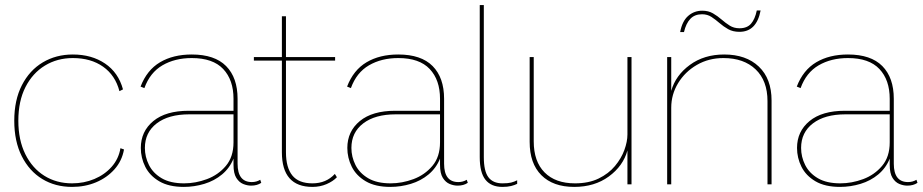

<svg xmlns="http://www.w3.org/2000/svg" viewBox="-20 -724 3623 754"><path d="M266 -510Q340 -510 392.5 -474.5Q445 -439 463 -373L449 -366Q433 -428 385 -462Q337 -496 266 -496Q205 -496 156.5 -466.5Q108 -437 80 -382Q52 -327 52 -250Q52 -174 79.5 -118.5Q107 -63 154.5 -33.5Q202 -4 263 -4Q310 -4 350.5 -21Q391 -38 418.5 -69Q446 -100 453 -142L467 -137Q459 -92 429.5 -59Q400 -26 357 -8Q314 10 263 10Q197 10 146 -21Q95 -52 65.5 -110.5Q36 -169 36 -250Q36 -331 66 -389.5Q96 -448 148 -479Q200 -510 266 -510Z M897 -336Q897 -410 856.5 -453Q816 -496 733 -496Q667 -496 618 -467.5Q569 -439 547 -378L532 -384Q557 -449 608.5 -479.5Q660 -510 733 -510Q823 -510 868 -464.5Q913 -419 913 -336V-81Q913 -9 969 -9Q987 -9 1002 -18L1006 -6Q990 5 966 5Q951 5 935 -1.5Q919 -8 908 -25.5Q897 -43 897 -77V-101Q882 -64 852 -39Q822 -14 782.5 -2Q743 10 702 10Q643 10 605.5 -12Q568 -34 550.5 -69Q533 -104 533 -143Q533 -208 582 -248.5Q631 -289 721 -289H897ZM703 -4Q748 -4 792.5 -20.5Q837 -37 867 -72.5Q897 -108 897 -165V-275H723Q642 -275 595.5 -239.5Q549 -204 549 -143Q549 -108 565 -76Q581 -44 615 -24Q649 -4 703 -4Z M1295 -41 1303 -28Q1288 -12 1262.5 -1Q1237 10 1207 10Q1087 10 1087 -126V-486H977V-500H1087V-660H1103V-500H1296V-486H1103V-126Q1103 -66 1128 -35Q1153 -4 1207 -4Q1261 -4 1295 -41Z M1708 -336Q1708 -410 1667.5 -453Q1627 -496 1544 -496Q1478 -496 1429 -467.5Q1380 -439 1358 -378L1343 -384Q1368 -449 1419.5 -479.5Q1471 -510 1544 -510Q1634 -510 1679 -464.5Q1724 -419 1724 -336V-81Q1724 -9 1780 -9Q1798 -9 1813 -18L1817 -6Q1801 5 1777 5Q1762 5 1746 -1.5Q1730 -8 1719 -25.5Q1708 -43 1708 -77V-101Q1693 -64 1663 -39Q1633 -14 1593.5 -2Q1554 10 1513 10Q1454 10 1416.5 -12Q1379 -34 1361.5 -69Q1344 -104 1344 -143Q1344 -208 1393 -248.5Q1442 -289 1532 -289H1708ZM1514 -4Q1559 -4 1603.5 -20.5Q1648 -37 1678 -72.5Q1708 -108 1708 -165V-275H1534Q1453 -275 1406.5 -239.5Q1360 -204 1360 -143Q1360 -108 1376 -76Q1392 -44 1426 -24Q1460 -4 1514 -4Z M1880 -704V-107Q1880 -52 1898 -28Q1916 -4 1953 -4Q1975 -4 1987 -7Q1999 -10 2011 -16V-2Q2001 3 1987 6.5Q1973 10 1953 10Q1909 10 1886.5 -18Q1864 -46 1864 -107V-704Z M2235 10Q2152 10 2106 -36Q2060 -82 2060 -167V-500H2076V-169Q2076 -90 2118.5 -47Q2161 -4 2238 -4Q2292 -4 2331 -23Q2370 -42 2395 -72Q2420 -102 2432 -135Q2444 -168 2444 -196V-500H2460V0H2444V-133Q2427 -72 2371 -31Q2315 10 2235 10Z M2600 0V-500H2616V-367Q2633 -428 2689 -469Q2745 -510 2824 -510Q2910 -510 2960 -462.5Q3010 -415 3010 -329V0H2994V-327Q2994 -407 2947.5 -451.5Q2901 -496 2821 -496Q2763 -496 2716.5 -469Q2670 -442 2643 -397.5Q2616 -353 2616 -301V0ZM2967 -683Q2951 -599 2884 -599Q2858 -599 2839.5 -609.5Q2821 -620 2805.5 -633.5Q2790 -647 2774 -657.5Q2758 -668 2737 -668Q2708 -668 2691 -650Q2674 -632 2666 -598H2651Q2659 -641 2682.5 -661.5Q2706 -682 2738 -682Q2762 -682 2780 -671.5Q2798 -661 2813.5 -647.5Q2829 -634 2845.5 -623.5Q2862 -613 2884 -613Q2914 -613 2929.5 -631Q2945 -649 2952 -683Z M3474 -336Q3474 -410 3433.5 -453Q3393 -496 3310 -496Q3244 -496 3195 -467.5Q3146 -439 3124 -378L3109 -384Q3134 -449 3185.5 -479.5Q3237 -510 3310 -510Q3400 -510 3445 -464.5Q3490 -419 3490 -336V-81Q3490 -9 3546 -9Q3564 -9 3579 -18L3583 -6Q3567 5 3543 5Q3528 5 3512 -1.5Q3496 -8 3485 -25.5Q3474 -43 3474 -77V-101Q3459 -64 3429 -39Q3399 -14 3359.5 -2Q3320 10 3279 10Q3220 10 3182.5 -12Q3145 -34 3127.5 -69Q3110 -104 3110 -143Q3110 -208 3159 -248.5Q3208 -289 3298 -289H3474ZM3280 -4Q3325 -4 3369.5 -20.5Q3414 -37 3444 -72.5Q3474 -108 3474 -165V-275H3300Q3219 -275 3172.5 -239.5Q3126 -204 3126 -143Q3126 -108 3142 -76Q3158 -44 3192 -24Q3226 -4 3280 -4Z"/></svg>

Font: Prodigy Sans Thin
Style: Regular
Weight: 100
Designer: Wei Huang
Foundry: Wei Huang
Version: Version 1.003; ttfautohint (v1.8.3)